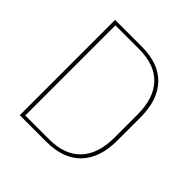

<svg xmlns="http://www.w3.org/2000/svg" viewBox="-171 -775 910 910"><g transform="rotate(45 284.0 -319.5)"><path d="M102.5 0V-17.5H271Q376 -17.5 430.5 -75.5Q485 -133.5 485 -242V-397Q485 -506 430.5 -563.8Q376 -621.5 271 -621.5H101.5V-639H271.5Q384.5 -639 444.5 -576.5Q504.5 -514 504.5 -397.5V-241.5Q504.5 -125.5 444.5 -62.8Q384.5 0 271.5 0ZM92.5 0V-639H112V0Z"/></g></svg>

Font: Anek Tamil Medium Thin
Style: Regular
Weight: 250
Version: Version 1.003